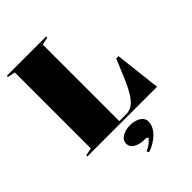

<svg xmlns="http://www.w3.org/2000/svg" viewBox="-273 -824 1193 1193"><g transform="rotate(-45 323.5 -228.0)"><path d="M20 0V-10L70 -20V-688L20 -698V-708H366V-698L315 -688V-15H377Q406 -15 430 -31.5Q454 -48 477 -84.5Q500 -121 525 -180L577 -304H597L632 0ZM309 252 302 238Q316 232 329.5 223.5Q343 215 354 205Q365 195 371 186L360 177H344Q317 177 294.5 169.5Q272 162 259 148Q246 134 246 115Q246 95 259 80.5Q272 66 294.5 58Q317 50 344 50Q372 50 394 58Q416 66 429 80.5Q442 95 442 115Q442 137 431.5 158Q421 179 403 197Q385 215 361 229.5Q337 244 309 252Z"/></g></svg>

Font: Kalnia
Style: Bold
Weight: 700
Designer: Frida Medrano
Foundry: Frida Medrano
Version: Version 1.105